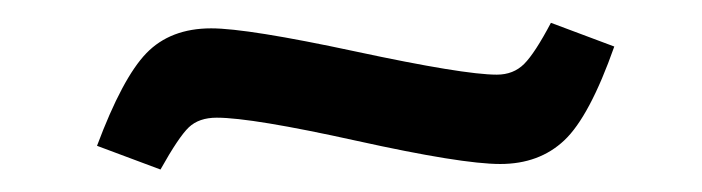

<svg xmlns="http://www.w3.org/2000/svg" viewBox="-20 -383 622 170"><path d="M122.1 -232.9 65.9 -253.9Q88.4 -314 109.6 -335.9Q130.9 -357.9 167 -357.9Q199.2 -357.9 294.9 -337.4Q390.6 -316.9 419.9 -316.9Q434.6 -316.9 444.1 -326.4Q453.6 -335.9 467.8 -362.8L523.9 -341.8Q502 -279.8 479.7 -258.8Q457.5 -237.8 422.9 -237.8Q388.7 -237.8 295.9 -258.3Q203.1 -278.8 171.9 -278.8Q156.2 -278.8 147.2 -270.3Q138.2 -261.7 122.1 -232.9Z"/></svg>

Font: Literata Book Medium
Style: Regular
Weight: 500
Designer: Latin by Veronika Burian and Jose Scaglione. Greek by Irene Vlachou. Cyrillic by Vera Evstafieva
Foundry: TypeTogether
Version: Version 2.003;PS 002.003;hotconv 1.0.88;makeotf.lib2.5.64775